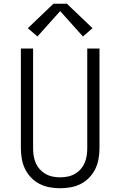

<svg xmlns="http://www.w3.org/2000/svg" viewBox="-20 -993 640 1021"><path d="M300 8Q272 8 244 3Q216 -2 190.5 -15Q165 -28 145 -49Q125 -70 113 -95Q101 -120 96 -148Q91 -176 91 -205V-735H156V-205Q156 -185 159 -165Q162 -145 170 -126.5Q178 -108 191.5 -93Q205 -78 222.5 -68Q240 -58 260 -54Q280 -50 300 -50Q320 -50 340 -54Q360 -58 377.5 -68Q395 -78 408.5 -93Q422 -108 430 -126.5Q438 -145 441 -165Q444 -185 444 -205V-735H509V-205Q509 -176 504 -148Q499 -120 487 -95Q475 -70 455 -49Q435 -28 409.5 -15Q384 -2 356 3Q328 8 300 8ZM179 -799 128 -843 264 -973H336L472 -843L421 -799L300 -934Z"/></svg>

Font: Iosevka Aile Custom Light
Style: Regular
Weight: 300
Designer: Belleve Invis
Foundry: Belleve Invis
Version: Version 17.0.2; ttfautohint (v1.8.3)